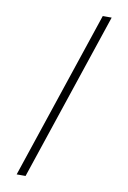

<svg xmlns="http://www.w3.org/2000/svg" viewBox="-108 -898 765 1146"><g transform="rotate(10 275.0 -325.0)"><path d="M77 185 419 -835H473L131 185Z"/></g></svg>

Font: Lode Dark Term
Style: Regular
Weight: 400
Monospace: yes
Designer: Belleve Invis
Foundry: Belleve Invis
Version: Version 29.2.0